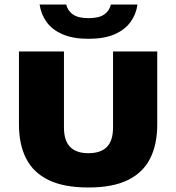

<svg xmlns="http://www.w3.org/2000/svg" viewBox="-20 -823 780 851"><path d="M372.5 8Q263.5 8 195.8 -24.8Q128 -57.5 96 -120Q64 -182.5 64 -272V-595H263.5V-258Q263.5 -199.5 290.8 -171.8Q318 -144 372 -144Q426.5 -144 453.8 -171.8Q481 -199.5 481 -258V-595H677V-272Q677 -182.5 645.2 -120Q613.5 -57.5 546.2 -24.8Q479 8 372.5 8ZM372.5 -651Q304 -651 258 -670.8Q212 -690.5 187 -724.8Q162 -759 155.5 -803H273.5Q280 -775 303.5 -758.8Q327 -742.5 372.5 -742.5Q418.5 -742.5 441.8 -758.8Q465 -775 471.5 -803H589.5Q583 -759 558 -724.8Q533 -690.5 487.2 -670.8Q441.5 -651 372.5 -651Z"/></svg>

Font: Encode Sans SC SemiExpanded ExtraBold
Style: Regular
Weight: 800
Width: 6
Designer: Multiple Designers
Foundry: Impallari Type
Version: Version 3.002